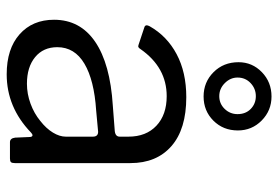

<svg xmlns="http://www.w3.org/2000/svg" viewBox="-152 -690 851 588"><g transform="rotate(90 274.0 -395.5)"><path d="M385 -64Q308 10 207 10Q129 10 84.5 -29.5Q40 -69 40 -135Q40 -215 107.5 -261Q175 -307 303 -315L381 -321Q398 -323 398 -336V-363Q398 -417 364.5 -448.5Q331 -480 274 -480Q186 -480 130 -400Q127 -395 124 -393.5Q121 -392 116 -394L62 -412Q57 -414 57 -419Q57 -422 60 -428Q90 -481 145.5 -510.5Q201 -540 277 -540Q375 -540 427 -494.5Q479 -449 479 -369V-15Q479 -6 476 -3Q473 0 465 0H415Q403 0 401 -16L399 -62Q398 -69 394 -69Q390 -69 385 -64ZM398 -254Q398 -270 383 -270L318 -264Q225 -258 174.5 -228Q124 -198 124 -145Q124 -102 154.5 -77Q185 -52 236 -52Q267 -52 297 -63Q327 -74 350 -93Q373 -111 385.5 -131.5Q398 -152 398 -171ZM379 -698Q379 -653 349 -623Q319 -593 275 -593Q231 -593 200.5 -623.5Q170 -654 170 -700Q170 -742 200.5 -771.5Q231 -801 275 -801Q318 -801 348.5 -771Q379 -741 379 -698ZM329 -697Q329 -722 313 -737.5Q297 -753 274 -753Q251 -753 234 -737Q217 -721 217 -697Q217 -675 234 -658Q251 -641 274 -641Q297 -641 313 -657.5Q329 -674 329 -697Z"/></g></svg>

Font: Libre Franklin
Style: Regular
Weight: 400
Designer: Pablo Impallari, Rodrigo Fuenzalida
Foundry: Impallari Type
Version: Version 1.001; ttfautohint (v1.4.1)